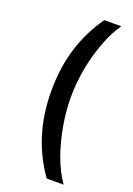

<svg xmlns="http://www.w3.org/2000/svg" viewBox="-169 -818 716 1032"><g transform="rotate(20 189.0 -302.0)"><path d="M240.1 -754.6H337.4Q302.6 -707.7 274.1 -633.5Q243.6 -554 228 -470.3Q212.4 -386.7 212.4 -301.8Q212.4 -266.7 215.9 -227.1Q219.5 -187.5 226.4 -146.7Q233.3 -105.8 243.8 -64.6Q254.3 -23.4 268.1 15.1Q282 53.6 299.4 88.4Q316.8 123.2 337.4 151.3H240.1Q172.6 56.5 137.4 -55.9Q102.3 -168.3 102.3 -301.8Q102.3 -435.4 137.4 -547.6Q172.6 -659.8 240.1 -754.6Z"/></g></svg>

Font: Inter P Medium
Style: Regular
Weight: 500
Designer: Rasmus Andersson
Foundry: rsms
Version: Version 3.018;git-588b23468